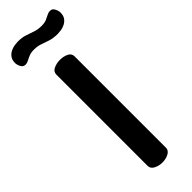

<svg xmlns="http://www.w3.org/2000/svg" viewBox="-359 -957 967 967"><g transform="rotate(-45 125.0 -473.0)"><path d="M125 0Q101 0 80.5 -10.5Q60 -21 60 -41V-691Q60 -712 80.5 -721.5Q101 -731 125 -731Q150 -731 170 -721.5Q190 -712 190 -691V-41Q190 -21 170 -10.5Q150 0 125 0ZM211 -831Q179 -831 156 -838.5Q133 -846 113.5 -853Q94 -860 69 -860Q48 -860 33.5 -854Q19 -848 8 -842Q-3 -836 -13 -836Q-26 -836 -33 -844Q-40 -852 -43 -862.5Q-46 -873 -46 -878Q-46 -901 -36 -914.5Q-26 -928 -11.5 -935Q3 -942 17.5 -944Q32 -946 40 -946Q70 -946 91 -939Q112 -932 133.5 -924.5Q155 -917 182 -917Q203 -917 217 -923Q231 -929 242 -935Q253 -941 263 -941Q277 -941 283.5 -932.5Q290 -924 293 -914Q296 -904 296 -899Q296 -875 286 -862Q276 -849 262 -842Q248 -835 233.5 -833Q219 -831 211 -831Z"/></g></svg>

Font: Dosis ExtraLight
Style: Bold
Weight: 700
Version: Version 3.001; ttfautohint (v1.8.2)